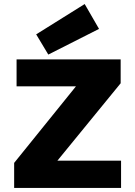

<svg xmlns="http://www.w3.org/2000/svg" viewBox="-20 -930 669 950"><path d="M50 0V-124L356 -503H62V-636H577V-518L264 -135H579V0ZM219 -660 159 -760 399 -910 470 -787Z"/></svg>

Font: Braah One
Style: Regular
Weight: 400
Designer: Ashish Kumar
Foundry: Ashish Kumar
Version: Version 1.001; ttfautohint (v1.8.4.7-5d5b);gftools[0.9.29]